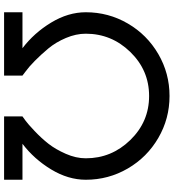

<svg xmlns="http://www.w3.org/2000/svg" viewBox="25 -875 850 940"><g transform="rotate(90 450.0 -405.0)"><path d="M550 0V-90Q558 -96 572 -106Q586 -116 621.5 -149.5Q657 -183 684 -217.5Q711 -252 733 -302Q755 -352 755 -400Q755 -526 665.5 -618Q576 -710 450 -710Q324 -710 234.5 -618Q145 -526 145 -400Q145 -352 166 -302.5Q187 -253 217.5 -216.5Q248 -180 278 -150.5Q308 -121 329 -106L350 -90V0H40V-90H216Q141 -147 90.5 -230.5Q40 -314 40 -400Q40 -511 95 -605.5Q150 -700 244.5 -755Q339 -810 450 -810Q561 -810 655.5 -755Q750 -700 805 -605.5Q860 -511 860 -400Q860 -314 809.5 -230.5Q759 -147 684 -90H860V0Z"/></g></svg>

Font: Laverick
Style: Regular
Weight: 400
Designer: Daniel Pimley
Foundry: Daniel Pimley
Version: Version 1.000;PS 001.001;hotconv 1.0.56